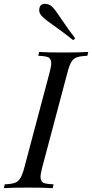

<svg xmlns="http://www.w3.org/2000/svg" viewBox="-53 -978 479 998"><path d="M225.1 -20 221.2 0Q174.8 -2.9 92.8 -2.9Q10.7 -2.9 -33.2 0L-27.8 -20Q7.3 -21.5 24.9 -27.8Q42 -34.2 52.7 -51.8Q63.5 -69.3 73.2 -106L205.1 -602.1Q213.4 -633.8 213.4 -649.4Q213.4 -665 204.1 -675.8Q194.8 -686.5 146 -688L150.9 -708Q192.4 -705.1 275.4 -705.1Q358.4 -705.1 405.8 -708L400.9 -688Q364.3 -686.5 346.7 -680.2Q329.1 -673.8 318.4 -656.7Q307.6 -639.6 297.9 -602.1L166 -106Q157.7 -74.2 157.7 -58.6Q157.7 -43 166.5 -32.2Q175.3 -21.5 225.1 -20ZM150.9 -923.8Q150.9 -958 180.2 -958Q205.1 -958 221.2 -939.9Q237.8 -921.9 271.5 -871.1Q305.2 -820.3 337.9 -778.8L327.6 -769Q290 -799.8 237.8 -836.9Q185.5 -873 168 -890.6Q150.4 -908.2 150.9 -923.8Z"/></svg>

Font: PlayfairDisplay-Italic
Style: Italic
Weight: 400
Italic angle: -14°
Designer: Claus Eggers Sørensen
Foundry: Claus Eggers Sørensen
Version: Version 1.002;PS 001.002;hotconv 1.0.70;makeotf.lib2.5.58329